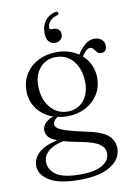

<svg xmlns="http://www.w3.org/2000/svg" viewBox="-102 -762 740 1077"><g transform="rotate(-10 268.5 -223.0)"><path d="M337 -8.5Q429 9 465 39Q501 69 501 116Q501 176.5 439.2 214.8Q377.5 253 263 253Q146 253 90.8 218.5Q35.5 184 35.5 133Q35.5 93.5 67.8 61.8Q100 30 176 12Q140 -2 127.2 -18.5Q114.5 -35 114.5 -56.5Q114.5 -73.5 128 -91.2Q141.5 -109 177.5 -122.5Q121.5 -142 88 -186.5Q54.5 -231 54.5 -289.5Q54.5 -344 80.8 -385.8Q107 -427.5 153.2 -451.2Q199.5 -475 260 -475Q295.5 -475 326.2 -465.5Q357 -456 382 -439.5L385.5 -444.5Q406.5 -476.5 429.8 -494.5Q453 -512.5 480 -512.5Q504.5 -512.5 520.8 -498.8Q537 -485 537 -464.5Q537 -427 506 -427Q490 -427 481.5 -436.8Q473 -446.5 466 -456.2Q459 -466 448 -466Q434.5 -466 424 -455Q413.5 -444 400 -425.5Q427.5 -401 443 -367.2Q458.5 -333.5 458.5 -294Q458.5 -240 431.8 -198.5Q405 -157 359.2 -133.5Q313.5 -110 256 -110Q227.5 -110 201 -116Q175 -99 175 -79.5Q175 -66.5 187.8 -56Q200.5 -45.5 235.5 -34.2Q270.5 -23 337 -8.5ZM249 -448.5Q192.5 -448.5 158.2 -407.8Q124 -367 124.5 -304.5Q125.5 -229.5 164.5 -182.8Q203.5 -136 264 -136Q321 -136.5 354.8 -176.8Q388.5 -217 388 -281Q387 -355 349 -402Q311 -449 249 -448.5ZM93.5 120.5Q93.5 165.5 134.5 194.8Q175.5 224 273.5 224Q353.5 224 396.5 199.2Q439.5 174.5 439.5 132.5Q439.5 102 411 80.8Q382.5 59.5 301.5 44Q245.5 33.5 209.5 23.5Q152 34.5 122.8 61Q93.5 87.5 93.5 120.5ZM264 -607Q283.5 -607 294 -596Q304.5 -585 304.5 -568.5Q304.5 -550.5 292 -539Q279.5 -527.5 260.5 -527.5Q238.5 -527.5 224.8 -543.5Q211 -559.5 211 -593Q211 -633.5 231 -660.2Q251 -687 288 -697.5Q303 -701.5 306.5 -691.5Q310 -681 296.5 -677.5Q269 -669.5 255.2 -652.8Q241.5 -636 241.5 -618.5Q241.5 -607 253 -607Z"/></g></svg>

Font: Fraunces 9pt Light
Style: Regular
Weight: 300
Version: Version 1.000;[0bf87f6ff]